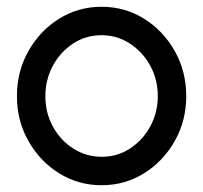

<svg xmlns="http://www.w3.org/2000/svg" viewBox="-20 -534 600 567"><path d="M280 13Q211 13 154.2 -22.5Q97.5 -58 63.8 -117.8Q30 -177.5 30 -250Q30 -323 63.8 -383Q97.5 -443 154.2 -478.5Q211 -514 280 -514Q349 -514 405.8 -478.5Q462.5 -443 496.2 -383Q530 -323 530 -250Q530 -177.5 496.2 -117.8Q462.5 -58 405.8 -22.5Q349 13 280 13ZM280 -71Q327 -71 364.5 -95.8Q402 -120.5 424 -161.2Q446 -202 446 -250Q446 -299 423.8 -339.8Q401.5 -380.5 363.8 -405.2Q326 -430 280 -430Q233 -430 195.5 -405.2Q158 -380.5 136 -339.5Q114 -298.5 114 -250Q114 -200 136.8 -159.2Q159.5 -118.5 197.2 -94.8Q235 -71 280 -71Z"/></svg>

Font: Urbanist Medium
Style: Regular
Weight: 500
Designer: Corey Hu
Foundry: Corey Hu
Version: Version 1.321; ttfautohint (v1.8.4.7-5d5b)